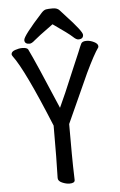

<svg xmlns="http://www.w3.org/2000/svg" viewBox="-61 -940 621 996"><g transform="rotate(-5 250.0 -441.5)"><path d="M260 15Q243 15 222 6Q201 -3 201 -19Q204 -108 204 -292Q81 -593 24 -668Q19 -675 19 -679Q19 -693 39 -700Q59 -707 76 -707Q101 -707 107 -697Q140 -630 245 -381Q270 -433 330 -577Q360 -646 365 -659Q378 -692 384 -703.5Q390 -715 412 -715Q431 -715 451 -705Q471 -695 471 -682L470 -676Q446 -643 401 -549L285 -293Q285 -95 286 -74Q288 -25 288 -1Q288 15 260 15ZM117 -726Q91 -726 91 -747Q91 -768 194 -881Q206 -894 217.5 -896Q229 -898 252 -898Q276 -898 287.5 -884.5Q299 -871 317 -852Q397 -766 397 -748Q397 -726 371 -726Q360 -726 343 -742.5Q326 -759 244 -816Q161 -756 144.5 -741Q128 -726 117 -726Z"/></g></svg>

Font: LXGW WenKai Mono TC
Style: Bold
Weight: 700
Designer: LXGW / Fontworks Inc.
Foundry: LXGW / Fontworks Inc.
Version: Version 1.330